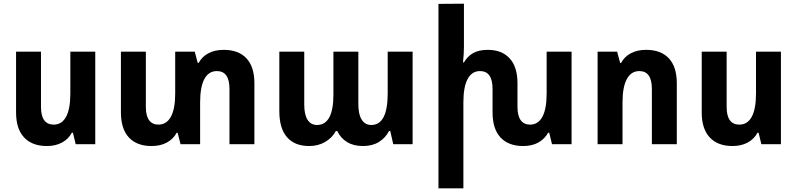

<svg xmlns="http://www.w3.org/2000/svg" viewBox="-20 -781 4321 1040"><path d="M496 0H390L375 -62H369Q351 -28 316 -9Q281 10 234 10Q154 10 110.5 -36.5Q67 -83 67 -172V-501H202V-202Q202 -106 271 -106Q315 -106 338 -148.5Q361 -191 361 -275V-501H496Z M1358 -330V0H1223V-299Q1223 -396 1155 -396Q1110 -396 1087 -353Q1064 -310 1064 -227V0H958L942 -62H937Q919 -28 884 -9Q849 10 801 10Q721 10 678 -36.5Q635 -83 635 -172V-501H770V-202Q770 -154 787.5 -130Q805 -106 838 -106Q882 -106 905.5 -148.5Q929 -191 929 -275V-501H1035L1051 -440H1056Q1074 -474 1109 -492.5Q1144 -511 1192 -511Q1272 -511 1315 -465Q1358 -419 1358 -330Z M1493 -179V-501H1628V-215Q1628 -160 1646 -132Q1664 -104 1697 -104Q1786 -104 1786 -269V-501H1921V-217Q1921 -161 1939.5 -132.5Q1958 -104 1991 -104Q2080 -104 2080 -275V-501H2215V0H2110L2094 -71H2087Q2068 -34 2032.5 -12Q1997 10 1946 10Q1895 10 1860 -11.5Q1825 -33 1807 -71H1799Q1779 -34 1741 -12Q1703 10 1655 10Q1576 10 1534.5 -38Q1493 -86 1493 -179Z M3076 -501V0H2970L2955 -62H2949Q2930 -28 2896 -9Q2862 10 2814 10Q2734 10 2691 -36.5Q2648 -83 2648 -172V-299Q2648 -396 2580 -396Q2536 -396 2513 -353Q2490 -310 2490 -227V239H2355V-760L2493 -761V-528Q2493 -490 2488 -443H2493Q2512 -476 2543 -493.5Q2574 -511 2622 -511Q2698 -511 2740.5 -465Q2783 -419 2783 -330V-202Q2783 -154 2800.5 -130Q2818 -106 2851 -106Q2895 -106 2918 -148.5Q2941 -191 2941 -275V-501Z M3217 -501H3323L3339 -440H3344Q3362 -474 3397 -492.5Q3432 -511 3480 -511Q3560 -511 3603 -465Q3646 -419 3646 -330V0H3511V-299Q3511 -396 3443 -396Q3399 -396 3375.5 -353Q3352 -310 3352 -227V0H3217Z M4210 0H4104L4089 -62H4083Q4065 -28 4030 -9Q3995 10 3948 10Q3868 10 3824.5 -36.5Q3781 -83 3781 -172V-501H3916V-202Q3916 -106 3985 -106Q4029 -106 4052 -148.5Q4075 -191 4075 -275V-501H4210Z"/></svg>

Font: Noto Sans Armenian SmBd Narrow
Style: Regular
Weight: 600
Width: 4
Designer: Monotype Design team
Foundry: Monotype Imaging Inc.
Version: Version 1.000